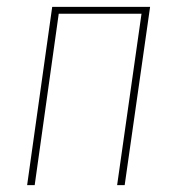

<svg xmlns="http://www.w3.org/2000/svg" viewBox="-20 -539 515 559"><path d="M321 0 392 -499H151L81 0H59L132 -519H417L343 0Z"/></svg>

Font: Fira Sans Extra Condensed Thin
Style: Italic
Weight: 250
Width: 3
Italic angle: -8°
Designer: Carrois Corporate & Edenspiekermann AG
Foundry: Carrois Corporate GbR & Edenspiekermann AG
Version: Version 4.203